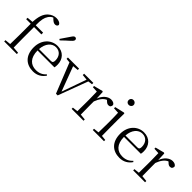

<svg xmlns="http://www.w3.org/2000/svg" viewBox="151 -1858 2917 2917"><g transform="rotate(45 1609.0 -399.5)"><path d="M128 0H308V-27L205 -36L203 -227V-475H361V-512H202C200 -628 213 -682 243 -728C259 -753 282 -773 309 -784L328 -765C356 -739 376 -727 401 -727C428 -727 446 -743 447 -764C437 -795 397 -813 350 -813C304 -813 257 -796 217 -759C164 -709 138 -638 131 -514L34 -505V-475H132V-227C132 -164 131 -99 129 -36L37 -27V0Z M603 -620 621 -606C664 -647 705 -687 746 -722C774 -748 785 -763 785 -779C785 -799 770 -810 754 -810C737 -810 724 -799 704 -768C671 -719 637 -670 603 -620ZM667 14C755 14 820 -26 864 -91L849 -105C807 -57 755 -32 685 -32C573 -32 494 -102 492 -261H855C859 -277 861 -297 861 -321C861 -438 785 -526 659 -526C528 -526 417 -420 417 -254C417 -74 522 14 667 14ZM493 -292C501 -418 571 -495 657 -495C743 -495 792 -431 792 -346C792 -309 783 -292 750 -292Z M1242 -483 1333 -474 1192 -76 1043 -475 1134 -483V-512H894V-483L963 -476L1155 6H1191L1370 -474L1440 -483V-512H1242Z M1644 -318C1675 -401 1714 -452 1768 -476L1778 -468C1801 -445 1817 -433 1841 -433C1875 -433 1889 -452 1890 -486C1880 -511 1850 -526 1812 -526C1744 -526 1677 -468 1644 -380L1638 -515L1625 -523L1481 -486V-461L1571 -456C1573 -406 1574 -354 1574 -285V-227L1572 -36L1486 -27V0H1741V-27L1646 -37L1644 -227Z M2056 -655C2085 -655 2111 -676 2111 -707C2111 -738 2085 -760 2056 -760C2026 -760 2003 -738 2003 -707C2003 -676 2026 -655 2056 -655ZM2026 0H2181V-27L2102 -35L2100 -227V-378L2102 -515L2090 -523L1935 -487V-461L2026 -457C2028 -407 2030 -352 2030 -285V-227C2030 -173 2029 -91 2027 -36L1940 -27V0Z M2524 14C2612 14 2677 -26 2721 -91L2706 -105C2664 -57 2612 -32 2542 -32C2430 -32 2351 -102 2349 -261H2712C2716 -277 2718 -297 2718 -321C2718 -438 2642 -526 2516 -526C2385 -526 2274 -420 2274 -254C2274 -74 2379 14 2524 14ZM2350 -292C2358 -418 2428 -495 2514 -495C2600 -495 2649 -431 2649 -346C2649 -309 2640 -292 2607 -292Z M2966 -318C2997 -401 3036 -452 3090 -476L3100 -468C3123 -445 3139 -433 3163 -433C3197 -433 3211 -452 3212 -486C3202 -511 3172 -526 3134 -526C3066 -526 2999 -468 2966 -380L2960 -515L2947 -523L2803 -486V-461L2893 -456C2895 -406 2896 -354 2896 -285V-227L2894 -36L2808 -27V0H3063V-27L2968 -37L2966 -227Z"/></g></svg>

Font: Noto Serif CJK TC Light
Style: Regular
Weight: 300
Designer: Ryoko NISHIZUKA 西塚涼子 (kana & ideographs); Frank Grießhammer (Latin, Greek & Cyrillic); Wenlong ZHANG 张文龙 (bopomofo); San
Foundry: Adobe
Version: Version 2.001;hotconv 1.1.0;makeotfexe 2.6.0